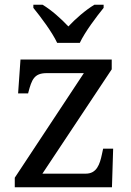

<svg xmlns="http://www.w3.org/2000/svg" viewBox="-20 -786 551 806"><path d="M220 -606H315C336 -651 384 -715 415 -753V-766H376C338 -743 297 -707 267 -675C237 -707 197 -743 159 -766H120V-753C151 -715 199 -651 220 -606ZM42 0H450L455 -162H413L408 -139C399 -96 386 -57 340 -57H158L449 -495V-536H66L56 -394H98L99 -398C113 -451 123 -479 176 -479H332L42 -40Z"/></svg>

Font: Noto Serif
Style: Regular
Weight: 400
Designer: Monotype Design Team
Foundry: Monotype Imaging Inc.
Version: Version 2.015